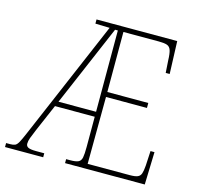

<svg xmlns="http://www.w3.org/2000/svg" viewBox="-107 -824 960 933"><g transform="rotate(15 373.0 -357.0)"><path d="M-3 0V-20H18Q33 -20 42 -24Q51 -28 59.5 -43.5Q68 -59 82 -92L338 -691L266 -693V-714H672L678 -550H658L654 -611Q653 -646 647.5 -662.5Q642 -679 628 -684Q614 -689 586 -689H408V-387H614V-362H408L406 -25H618Q645 -25 657.5 -30.5Q670 -36 674.5 -50Q679 -64 681 -90L685 -164H705L700 0H299V-20H319Q347 -20 360 -26Q373 -32 376.5 -49.5Q380 -67 380 -103V-255H180L121 -118Q109 -90 103 -73.5Q97 -57 97 -44Q97 -31 108.5 -25.5Q120 -20 148 -20H189V0ZM191 -280H380V-689H366Z"/></g></svg>

Font: Noto Serif Lao Condensed Thin
Style: Regular
Weight: 100
Width: 3
Designer: Monotype Design Team
Foundry: Monotype Imaging Inc.
Version: Version 2.003; ttfautohint (v1.8.4.7-5d5b)